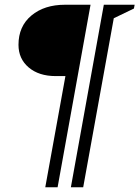

<svg xmlns="http://www.w3.org/2000/svg" viewBox="-20 -680 588 810"><path d="M171 110 256 -359H215Q144 -359 101 -395.5Q58 -432 58 -491Q58 -569 112.5 -614.5Q167 -660 254 -660H362L223 110ZM279 110 418 -660H548L545 -644L460 -603L331 110Z"/></svg>

Font: Spectral SemiBold
Style: Italic
Weight: 600
Italic angle: -10°
Designer: Jean-Baptiste Levee
Foundry: Production Type
Version: Version 2.001